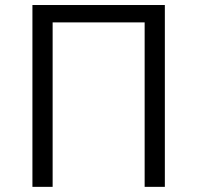

<svg xmlns="http://www.w3.org/2000/svg" viewBox="-20 -726 766 746"><path d="M620.5 0H542V-639H184.5V0H106V-706.5H620.5Z"/></svg>

Font: Acari Sans
Style: Regular
Weight: 400
Designer: Alfredo Marco Pradil and Stefan Peev (font) & Cristiano Sobral (main changes)
Foundry: Alfredo Marco Pradil and Stefan Peev (font) & Cristiano Sobral (main changes)
Version: Version 1.063; ttfautohint (v1.8.3)